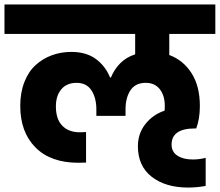

<svg xmlns="http://www.w3.org/2000/svg" viewBox="-37 -760 979 855"><path d="M-17.1 -608.9V-740.2H921.9V-608.9H716.8V-515.1Q778.8 -492.2 815.9 -434.3Q853 -376.5 853 -288.1Q853 -231 836.9 -188H831.1Q727.1 -188 727.1 -116.2Q727.1 -83.5 753.2 -66.7Q779.3 -49.8 820.8 -49.8Q851.6 -49.8 878.9 -57.1V67.9Q839.8 75.2 800.8 75.2Q700.2 75.2 638.7 27.3Q577.1 -20.5 577.1 -108.9Q577.1 -165.5 610.6 -207.8Q644 -250 695.8 -267.1Q696.8 -273.9 696.8 -289.1Q696.8 -334.5 674.6 -362.8Q652.3 -391.1 611.8 -391.1Q565.9 -391.1 543.9 -357.9Q522 -324.7 522 -272.9V-244.1H392.1V-272.9Q392.1 -323.7 370.4 -357.4Q348.6 -391.1 304.2 -391.1Q260.3 -391.1 236.1 -362.5Q211.9 -334 211.9 -286.1Q211.9 -229 240.5 -200Q269 -170.9 318.8 -170.9Q336.4 -170.9 346.2 -171.9V-36.1Q332 -35.2 312 -35.2Q188.5 -35.2 120.8 -103.5Q53.2 -171.9 53.2 -288.1Q53.2 -347.7 71.5 -394.5Q89.8 -441.4 121.6 -470.2Q153.3 -499 193.8 -513.9Q234.4 -528.8 280.8 -528.8Q347.2 -528.8 389.9 -497.3Q432.6 -465.8 453.1 -415H457Q471.7 -451.2 498.5 -478.3Q525.4 -505.4 564.9 -518.1V-608.9Z"/></svg>

Font: SVN-Poppins
Style: Bold
Weight: 700
Designer: Ninad Kale (Devanagari), Jonny Pinhorn (Latin)
Foundry: Indian Type Foundry
Version: Version 3.200;PS 1.000;hotconv 16.6.54;makeotf.lib2.5.65590